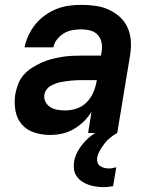

<svg xmlns="http://www.w3.org/2000/svg" viewBox="-20 -548 640 791"><path d="M187 8Q153 8 121.5 -2Q90 -12 69.5 -36Q49 -60 43.5 -93Q38 -126 43 -160Q47 -181 55 -202Q63 -223 77.5 -239.5Q92 -256 111.5 -268.5Q131 -281 151 -290Q171 -299 192 -304.5Q213 -310 234.5 -313.5Q256 -317 277 -318Q298 -319 318 -319H396L399 -338Q402 -356 398 -374.5Q394 -393 381.5 -405.5Q369 -418 351.5 -422.5Q334 -427 315 -427Q297 -427 279 -424Q261 -421 244.5 -411.5Q228 -402 215.5 -386.5Q203 -371 200 -353H81Q86 -378 97.5 -402.5Q109 -427 126 -448Q143 -469 165.5 -485Q188 -501 213 -511Q238 -521 263.5 -524.5Q289 -528 314 -528Q344 -528 373 -524Q402 -520 427.5 -508.5Q453 -497 473.5 -478.5Q494 -460 505.5 -434.5Q517 -409 519 -380Q521 -351 516 -321L463 0H343L357 -88Q344 -66 325 -47.5Q306 -29 283.5 -16Q261 -3 236 2.5Q211 8 187 8ZM250 -93Q273 -93 296.5 -101Q320 -109 337.5 -127Q355 -145 364.5 -167.5Q374 -190 378 -213L379 -218H318Q308 -218 297 -217.5Q286 -217 275 -216Q264 -215 253 -213.5Q242 -212 231.5 -210Q221 -208 210 -204Q199 -200 189 -194.5Q179 -189 172 -179.5Q165 -170 163 -159Q160 -143 167.5 -128.5Q175 -114 188.5 -106Q202 -98 218 -95.5Q234 -93 250 -93ZM407 223Q391 223 375 220.5Q359 218 344.5 213Q330 208 317.5 199.5Q305 191 296 178.5Q287 166 285 150.5Q283 135 285 119Q290 89 309 61Q328 33 353.5 13Q379 -7 409 -20Q439 -33 469 -38L463 0Q448 8 434.5 19Q421 30 410.5 43.5Q400 57 391.5 72Q383 87 380 103Q379 113 382 122Q385 131 392.5 136Q400 141 409.5 143.5Q419 146 429 146Q436 146 443.5 144.5Q451 143 459 141L446 219Q436 221 426 222Q416 223 407 223Z"/></svg>

Font: Iosevka SS04 Extended Oblique
Style: Bold
Weight: 700
Width: 7
Italic angle: -9°
Monospace: yes
Designer: Belleve Invis
Foundry: Belleve Invis
Version: Version 19.0.0; ttfautohint (v1.8.4)